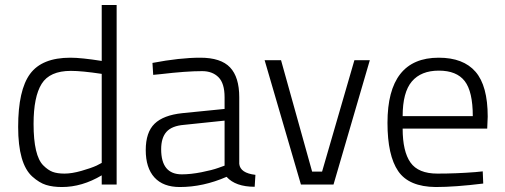

<svg xmlns="http://www.w3.org/2000/svg" viewBox="-20 -742 2029 772"><path d="M449 -722V0H389V-37Q310 10 229 10Q192 10 165 1.5Q138 -7 110 -32Q53 -83 53 -231.5Q53 -380 101 -445Q149 -510 263 -510Q307 -510 389 -497V-722ZM368 -76 389 -87V-445Q309 -457 265 -457Q180 -457 147.5 -405Q115 -353 115 -244Q115 -116 154 -77Q173 -58 191.5 -51Q210 -44 239.5 -44Q269 -44 307.5 -55Q346 -66 368 -76Z M942 -351V-83Q946 -46 1007 -39L1004 9Q927 9 891 -31Q797 10 703 10Q636 10 601 -28.5Q566 -67 566 -138.5Q566 -210 601.5 -244.5Q637 -279 713 -287L883 -304V-351Q883 -407 858.5 -431.5Q834 -456 793 -456Q729 -456 627 -444L596 -441L593 -489Q703 -510 785.5 -510Q868 -510 905 -471Q942 -432 942 -351ZM628 -142Q628 -41 711 -41Q747 -41 790 -49.5Q833 -58 858 -67L883 -76V-257L720 -240Q671 -236 649.5 -212Q628 -188 628 -142Z M1044 -500H1110L1235 -52H1275L1405 -500H1467L1321 0H1190Z M1891 -50 1921 -53 1923 -4Q1810 10 1732 10Q1624 9 1581 -54Q1538 -117 1538 -248Q1538 -510 1744 -510Q1843 -510 1892 -453.5Q1941 -397 1941 -273L1939 -225H1599Q1599 -133 1630.5 -88.5Q1662 -44 1738.5 -44Q1815 -44 1891 -50ZM1599 -275H1881Q1881 -374 1848.5 -416Q1816 -458 1744.5 -458Q1673 -458 1636 -414.5Q1599 -371 1599 -275Z"/></svg>

Font: Titillium Web Light
Style: Regular
Weight: 300
Version: Version 1.002;PS 57.000;hotconv 1.0.70;makeotf.lib2.5.55311